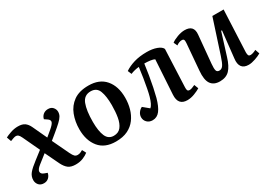

<svg xmlns="http://www.w3.org/2000/svg" viewBox="-10 -1090 2308 1669"><g transform="rotate(-30 1144.0 -255.5)"><path d="M320 -314 375 -360Q411 -390 419 -409.5Q427 -429 405 -446L374 -467Q380 -494 400 -510Q420 -526 448 -526Q480 -526 497 -506Q514 -486 514 -462Q514 -439 503 -419.5Q492 -400 466 -375.5Q440 -351 395 -314L340 -269L419 -103Q434 -72 445.5 -61.5Q457 -51 474 -51Q490 -51 502.5 -56.5Q515 -62 527 -69L547 -31Q526 -14 493.5 -0.5Q461 13 419 13Q372 13 346 -6.5Q320 -26 299 -68L232 -208L148 -142Q111 -113 111 -91Q111 -69 140 -58L170 -47Q165 -20 146 -2Q127 16 98 16Q64 16 46.5 -5Q29 -26 29 -53Q29 -92 54 -122Q79 -152 132 -192L212 -254L133 -422Q121 -447 111 -454.5Q101 -462 89 -462Q78 -462 61 -456Q44 -450 32 -445L16 -490Q34 -500 71 -513Q108 -526 146 -526Q189 -526 213 -509Q237 -492 253 -458Z M821 15Q710 15 653.5 -54.5Q597 -124 597 -236Q597 -313 622.5 -379.5Q648 -446 704.5 -486.5Q761 -527 855 -527Q964 -527 1022 -459Q1080 -391 1080 -277Q1080 -220 1065.5 -168Q1051 -116 1020.5 -74.5Q990 -33 941 -9Q892 15 821 15ZM830 -38Q877 -38 902.5 -70.5Q928 -103 937.5 -157.5Q947 -212 947 -278Q947 -368 926.5 -421Q906 -474 846 -474Q780 -474 755.5 -410.5Q731 -347 731 -233Q731 -141 753.5 -89.5Q776 -38 830 -38Z M1215 -465Q1254 -492 1310 -509Q1366 -526 1439 -526Q1496 -526 1538 -510.5Q1580 -495 1591 -470L1575 -93Q1574 -72 1579 -62.5Q1584 -53 1599 -53Q1611 -53 1624 -58Q1637 -63 1655 -71L1671 -29Q1649 -15 1611.5 -0.5Q1574 14 1539 14Q1446 14 1452 -90L1473 -434Q1460 -442 1431 -446Q1402 -450 1372 -450Q1365 -397 1355.5 -339.5Q1346 -282 1335 -229Q1324 -176 1314 -138Q1293 -62 1264 -24Q1235 14 1190 14Q1156 14 1135 -7Q1114 -28 1114 -58Q1114 -82 1128.5 -103Q1143 -124 1165 -134L1223 -86Q1248 -106 1268 -176Q1276 -204 1284.5 -248.5Q1293 -293 1301.5 -345Q1310 -397 1316 -448Q1298 -447 1273 -441Q1248 -435 1231 -427Z M1683 -479Q1706 -497 1746 -511.5Q1786 -526 1819 -526Q1912 -526 1903 -434L1877 -154Q1873 -109 1878.5 -89.5Q1884 -70 1908 -70Q1931 -70 1946.5 -92.5Q1962 -115 1981 -174L2091 -512H2204L2185 -92Q2185 -71 2190 -61.5Q2195 -52 2210 -52Q2222 -52 2237 -57Q2252 -62 2267 -70L2282 -26Q2259 -12 2221 1Q2183 14 2154 14Q2106 14 2085.5 -14.5Q2065 -43 2072 -96L2101 -361L2093 -363L2023 -139Q1999 -60 1963.5 -23Q1928 14 1866 14Q1804 14 1776 -26.5Q1748 -67 1756 -156L1778 -421Q1780 -445 1775 -454Q1770 -463 1755 -463Q1742 -463 1727.5 -457.5Q1713 -452 1700 -442Z"/></g></svg>

Font: Literata 36pt SemiBold
Style: Italic
Weight: 600
Italic angle: -2°
Designer: Latin by Veronika Burian and Jose Scaglione. Greek by Irene Vlachou. Cyrillic by Vera Evstafieva
Foundry: TypeTogether
Version: Version 3.002